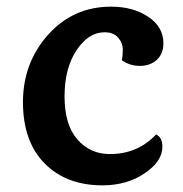

<svg xmlns="http://www.w3.org/2000/svg" viewBox="-20 -547 551 577"><path d="M471 -417Q471 -385 451 -367Q431 -349 400.5 -349Q370 -349 346 -366Q349 -378 349 -398Q349 -418 335 -434Q321 -450 294 -450Q246 -450 210 -396Q174 -342 174 -257Q174 -172 212.5 -128Q251 -84 310 -84Q394 -84 449 -143Q468 -134 468 -106Q468 -62 414.5 -26Q361 10 288 10Q179 10 114 -56Q49 -122 49 -240Q49 -358 124.5 -442.5Q200 -527 314 -527Q380 -527 425.5 -496.5Q471 -466 471 -417Z"/></svg>

Font: Laila SemiBold
Style: Regular
Weight: 600
Designer: Hitesh Malaviya
Foundry: Indian Type Foundry
Version: Version 1.302;PS 1.0;hotconv 1.0.78;makeotf.lib2.5.61930; tt